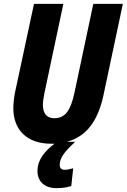

<svg xmlns="http://www.w3.org/2000/svg" viewBox="-20 -734 656 994"><path d="M272 240C301 240 325 237 349 229L359 137C342 142 328 145 313 145C299 145 289 136 289 120C289 81 319 47 369 0H326C432 -28 487 -113 515 -238L616 -714H463L366 -256C346 -162 318 -122 261 -122C222 -122 202 -146 202 -192C202 -209 206 -230 210 -252L308 -714H156L57 -252C52 -226 49 -195 49 -173C49 -62 120 10 243 10C250 10 256 10 262 10C211 49 174 93 174 152C174 203 208 240 272 240Z"/></svg>

Font: Noto Sans Display SemiCondensed Extra
Style: Italic
Weight: 800
Width: 4
Italic angle: -12°
Designer: Monotype Design Team
Foundry: Monotype Imaging Inc.
Version: Version 1.900